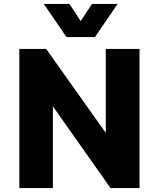

<svg xmlns="http://www.w3.org/2000/svg" viewBox="-20 -953 804 973"><path d="M78 0V-705H214L525 -267H516V-705H687V0H540L239 -427H248V0ZM317 -765 202 -933H332L389 -846L446 -933H576L461 -765Z"/></svg>

Font: Nunito Sans 7pt SemiCondensed Black
Style: Regular
Weight: 900
Width: 4
Designer: Vernon Adams
Foundry: Vernon Adams
Version: Version 3.101;gftools[0.9.27]